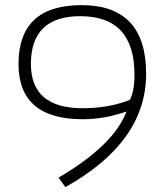

<svg xmlns="http://www.w3.org/2000/svg" viewBox="-20 -725 631 764"><path d="M561.5 -431.2Q561.5 -159.7 240.2 19.5L212.9 -18.1Q432.1 -146.5 483.4 -281.2Q395 -250.5 309.6 -250.5Q53.7 -250.5 53.7 -470.2Q53.7 -704.6 304.2 -704.6Q561.5 -704.6 561.5 -431.2ZM299.8 -660.6Q103 -660.6 103 -470.2Q103 -294.4 309.1 -294.4Q413.6 -294.4 496.6 -327.6Q515.1 -361.8 515.1 -428.2Q515.1 -660.6 299.8 -660.6Z"/></svg>

Font: Sansation Light
Style: Light
Weight: 300
Designer: Bernd Montag
Version: Version 1.301